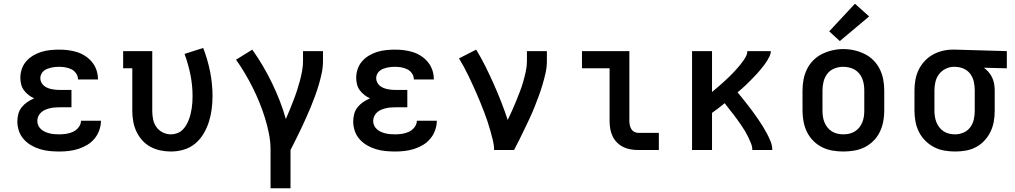

<svg xmlns="http://www.w3.org/2000/svg" viewBox="-20 -804 5440 1029"><path d="M298 8Q272 8 246 5.5Q220 3 195 -4.5Q170 -12 147.5 -25Q125 -38 107.5 -57.5Q90 -77 81.5 -102Q73 -127 73 -153Q73 -174 78.5 -194Q84 -214 97 -230Q110 -246 127 -257.5Q144 -269 163 -277Q147 -284 133 -295Q119 -306 108.5 -320Q98 -334 93.5 -351.5Q89 -369 89 -387Q89 -411 97 -434.5Q105 -458 121 -476Q137 -494 158 -506.5Q179 -519 202 -526Q225 -533 249 -535.5Q273 -538 297 -538Q322 -538 346 -535Q370 -532 393.5 -524.5Q417 -517 437.5 -503.5Q458 -490 473.5 -471Q489 -452 497 -428.5Q505 -405 505 -380Q505 -380 505 -379.5Q505 -379 505 -378H398Q398 -378 398 -378.5Q398 -379 398 -379Q398 -396 388 -410.5Q378 -425 363 -432.5Q348 -440 331 -443Q314 -446 297 -446Q286 -446 275 -445Q264 -444 253.5 -441.5Q243 -439 233 -435Q223 -431 214.5 -424Q206 -417 201 -406.5Q196 -396 196 -385Q196 -385 196 -385Q196 -385 196 -385Q196 -374 201 -363.5Q206 -353 214.5 -345.5Q223 -338 233.5 -333.5Q244 -329 255 -326.5Q266 -324 277.5 -323Q289 -322 300 -322H363V-229H300Q287 -229 274 -228Q261 -227 248 -224Q235 -221 223 -216Q211 -211 201 -202Q191 -193 185.5 -181Q180 -169 180 -155Q180 -155 180 -155Q180 -155 180 -155Q180 -143 185.5 -131Q191 -119 201 -110.5Q211 -102 222.5 -97Q234 -92 246.5 -89Q259 -86 272 -85Q285 -84 298 -84Q317 -84 336 -87Q355 -90 372 -98Q389 -106 401.5 -122Q414 -138 414 -157H521Q521 -157 521 -157Q521 -157 521 -157Q521 -131 512 -106Q503 -81 486.5 -61Q470 -41 447.5 -27.5Q425 -14 400 -6Q375 2 349.5 5Q324 8 298 8Z M896 8Q867 8 839 2Q811 -4 786 -17.5Q761 -31 742 -52.5Q723 -74 711 -99.5Q699 -125 694 -153.5Q689 -182 689 -210V-438H640V-530H796V-210Q796 -187 800.5 -164.5Q805 -142 818 -123.5Q831 -105 852 -94.5Q873 -84 895 -84Q912 -84 928 -89.5Q944 -95 956 -106Q968 -117 976.5 -131Q985 -145 991 -160Q997 -175 1001 -191Q1005 -207 1007.5 -223.5Q1010 -240 1011 -256Q1012 -272 1012 -289Q1012 -347 1000.5 -404Q989 -461 969 -515L1069 -547Q1093 -485 1106 -420Q1119 -355 1119 -289Q1119 -254 1114.5 -219Q1110 -184 1099.5 -151Q1089 -118 1071 -87.5Q1053 -57 1026 -34.5Q999 -12 965 -2Q931 8 896 8Z M1430 205V0Q1430 -44 1421.5 -87Q1413 -130 1400 -172Q1387 -214 1370.5 -254.5Q1354 -295 1334.5 -334Q1315 -373 1292.5 -411Q1270 -449 1245 -484L1332 -538Q1362 -496 1388.5 -451Q1415 -406 1437.5 -359.5Q1460 -313 1479 -264.5Q1498 -216 1512 -166Q1523 -191 1533 -216Q1543 -241 1553 -266.5Q1563 -292 1571.5 -318Q1580 -344 1587 -370Q1594 -396 1599 -423Q1604 -450 1604 -477V-530H1711V-477Q1711 -445 1704.5 -413.5Q1698 -382 1689 -351.5Q1680 -321 1669 -291Q1658 -261 1646 -231.5Q1634 -202 1620.5 -172.5Q1607 -143 1593.5 -114Q1580 -85 1565.5 -56.5Q1551 -28 1537 0V205Z M2098 8Q2072 8 2046 5.5Q2020 3 1995 -4.5Q1970 -12 1947.5 -25Q1925 -38 1907.5 -57.5Q1890 -77 1881.5 -102Q1873 -127 1873 -153Q1873 -174 1878.5 -194Q1884 -214 1897 -230Q1910 -246 1927 -257.5Q1944 -269 1963 -277Q1947 -284 1933 -295Q1919 -306 1908.5 -320Q1898 -334 1893.5 -351.5Q1889 -369 1889 -387Q1889 -411 1897 -434.5Q1905 -458 1921 -476Q1937 -494 1958 -506.5Q1979 -519 2002 -526Q2025 -533 2049 -535.5Q2073 -538 2097 -538Q2122 -538 2146 -535Q2170 -532 2193.5 -524.5Q2217 -517 2237.5 -503.5Q2258 -490 2273.5 -471Q2289 -452 2297 -428.5Q2305 -405 2305 -380Q2305 -380 2305 -379.5Q2305 -379 2305 -378H2198Q2198 -378 2198 -378.5Q2198 -379 2198 -379Q2198 -396 2188 -410.5Q2178 -425 2163 -432.5Q2148 -440 2131 -443Q2114 -446 2097 -446Q2086 -446 2075 -445Q2064 -444 2053.5 -441.5Q2043 -439 2033 -435Q2023 -431 2014.5 -424Q2006 -417 2001 -406.5Q1996 -396 1996 -385Q1996 -385 1996 -385Q1996 -385 1996 -385Q1996 -374 2001 -363.5Q2006 -353 2014.5 -345.5Q2023 -338 2033.5 -333.5Q2044 -329 2055 -326.5Q2066 -324 2077.5 -323Q2089 -322 2100 -322H2163V-229H2100Q2087 -229 2074 -228Q2061 -227 2048 -224Q2035 -221 2023 -216Q2011 -211 2001 -202Q1991 -193 1985.5 -181Q1980 -169 1980 -155Q1980 -155 1980 -155Q1980 -155 1980 -155Q1980 -143 1985.5 -131Q1991 -119 2001 -110.5Q2011 -102 2022.5 -97Q2034 -92 2046.5 -89Q2059 -86 2072 -85Q2085 -84 2098 -84Q2117 -84 2136 -87Q2155 -90 2172 -98Q2189 -106 2201.5 -122Q2214 -138 2214 -157H2321Q2321 -157 2321 -157Q2321 -157 2321 -157Q2321 -131 2312 -106Q2303 -81 2286.5 -61Q2270 -41 2247.5 -27.5Q2225 -14 2200 -6Q2175 2 2149.5 5Q2124 8 2098 8Z M2628 0Q2628 -26 2621.5 -52Q2615 -78 2608 -103.5Q2601 -129 2592.5 -154Q2584 -179 2574.5 -204Q2565 -229 2555 -253.5Q2545 -278 2534.5 -302Q2524 -326 2513 -350Q2502 -374 2490.5 -398Q2479 -422 2466.5 -445Q2454 -468 2440 -491L2532 -538Q2559 -494 2582 -447.5Q2605 -401 2626 -354Q2647 -307 2666 -258.5Q2685 -210 2701 -161Q2713 -186 2724.5 -211.5Q2736 -237 2746.5 -263Q2757 -289 2767 -315Q2777 -341 2784.5 -367.5Q2792 -394 2798 -421.5Q2804 -449 2804 -477V-530H2911V-477Q2911 -445 2904 -413.5Q2897 -382 2888 -351.5Q2879 -321 2868 -291Q2857 -261 2845 -231Q2833 -201 2819.5 -172Q2806 -143 2792 -114Q2778 -85 2764 -56.5Q2750 -28 2735 0Z M3401 0Q3380 0 3359.5 -3.5Q3339 -7 3320.5 -16Q3302 -25 3287 -40Q3272 -55 3263 -74Q3254 -93 3250.5 -113.5Q3247 -134 3247 -155V-438H3099V-530H3353V-155Q3353 -144 3355.5 -132.5Q3358 -121 3364 -111.5Q3370 -102 3380 -97Q3390 -92 3401 -92H3511V0Z M3689 0V-530H3796V-311Q3808 -321 3819 -330.5Q3830 -340 3841 -349.5Q3852 -359 3863 -369Q3874 -379 3884.5 -389Q3895 -399 3905 -409.5Q3915 -420 3925 -431Q3935 -442 3944.5 -453.5Q3954 -465 3962.5 -477Q3971 -489 3978 -502Q3985 -515 3985 -530H4111Q4111 -516 4104.5 -502.5Q4098 -489 4090.5 -477Q4083 -465 4074 -453.5Q4065 -442 4056 -431Q4047 -420 4037 -409Q4027 -398 4017 -388Q4007 -378 3997 -367.5Q3987 -357 3976.5 -347.5Q3966 -338 3955 -328Q3944 -318 3933 -309Q3948 -291 3962 -273.5Q3976 -256 3990 -238Q4004 -220 4017.5 -201.5Q4031 -183 4044 -164Q4057 -145 4069 -125.5Q4081 -106 4091.5 -86Q4102 -66 4110.5 -44.5Q4119 -23 4119 0H4012Q4012 -18 4005 -35.5Q3998 -53 3990 -69.5Q3982 -86 3972.5 -102Q3963 -118 3952.5 -133Q3942 -148 3931.5 -163Q3921 -178 3909.5 -192.5Q3898 -207 3886.5 -221.5Q3875 -236 3864 -251Q3847 -237 3830 -224Q3813 -211 3796 -199V0Z M4500 8Q4471 8 4441.5 3Q4412 -2 4386 -15Q4360 -28 4339 -49Q4318 -70 4305 -96.5Q4292 -123 4286.5 -152Q4281 -181 4281 -210V-320Q4281 -349 4286.5 -378Q4292 -407 4305 -433.5Q4318 -460 4339 -481Q4360 -502 4386.5 -515Q4413 -528 4442 -534.5Q4471 -541 4500 -541Q4529 -541 4558 -534.5Q4587 -528 4613.5 -515Q4640 -502 4661 -481Q4682 -460 4695 -433.5Q4708 -407 4713.5 -378Q4719 -349 4719 -320V-210Q4719 -181 4713.5 -152Q4708 -123 4695 -96.5Q4682 -70 4661 -49Q4640 -28 4614 -15Q4588 -2 4558.5 3Q4529 8 4500 8ZM4500 -84Q4516 -84 4531.5 -87.5Q4547 -91 4561 -99.5Q4575 -108 4585 -120.5Q4595 -133 4601 -147.5Q4607 -162 4609.5 -178Q4612 -194 4612 -210V-320Q4612 -336 4609.5 -352Q4607 -368 4601 -383Q4595 -398 4584.5 -410.5Q4574 -423 4560 -431Q4546 -439 4530 -442.5Q4514 -446 4498 -446Q4475 -446 4452 -437Q4429 -428 4414.5 -409.5Q4400 -391 4394 -367.5Q4388 -344 4388 -320V-210Q4388 -194 4390.5 -178Q4393 -162 4399 -147.5Q4405 -133 4415 -120.5Q4425 -108 4439 -99.5Q4453 -91 4468.5 -87.5Q4484 -84 4500 -84ZM4481 -584 4424 -636 4562 -784 4638 -716Z M5099 8Q5070 8 5041 3Q5012 -2 4986 -15.5Q4960 -29 4939 -50Q4918 -71 4905 -97Q4892 -123 4886.5 -152Q4881 -181 4881 -210V-320Q4881 -348 4886 -376Q4891 -404 4903 -429Q4915 -454 4934 -475Q4953 -496 4977.5 -510Q5002 -524 5029.5 -531Q5057 -538 5085 -538Q5089 -538 5092.5 -538Q5096 -538 5100 -538L5376 -530V-438L5253 -441Q5267 -431 5278.5 -417.5Q5290 -404 5297.5 -388Q5305 -372 5308 -354.5Q5311 -337 5311 -320V-210Q5311 -181 5306 -152.5Q5301 -124 5288.5 -98Q5276 -72 5256 -50.5Q5236 -29 5210.5 -15.5Q5185 -2 5156.5 3Q5128 8 5099 8ZM5099 -84Q5122 -84 5144 -93.5Q5166 -103 5180 -122Q5194 -141 5199 -164Q5204 -187 5204 -210V-320Q5204 -342 5199.5 -364Q5195 -386 5182.5 -404.5Q5170 -423 5150 -433.5Q5130 -444 5108 -445L5100 -446Q5098 -446 5096.5 -446Q5095 -446 5093 -446Q5070 -446 5048.5 -435.5Q5027 -425 5013 -407Q4999 -389 4993.5 -366Q4988 -343 4988 -320V-210Q4988 -194 4990.5 -178.5Q4993 -163 4999 -148Q5005 -133 5015 -120.5Q5025 -108 5038.5 -99.5Q5052 -91 5067.5 -87.5Q5083 -84 5099 -84Z"/></svg>

Font: Iosevka Curly Slab SmBdEx
Style: Regular
Weight: 600
Width: 7
Monospace: yes
Designer: Belleve Invis
Foundry: Belleve Invis
Version: Version 11.1.0; ttfautohint (v1.8.3)